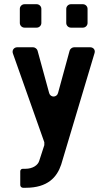

<svg xmlns="http://www.w3.org/2000/svg" viewBox="-20 -700 507 910"><path d="M102 190C206 190 250 140 270 80L428 -448C433 -463 423 -476 407 -476H331C322 -476 312 -468 310 -460L255 -259C249 -237 219 -237 213 -259L158 -460C156 -468 146 -476 137 -476H62C46 -476 36 -462 41 -447L190 -26V-12L166 62C160 83 135 100 100 100H88C81 100 76 105 76 112V177C76 184 82 190 89 190ZM316 -569H373C385 -569 395 -579 395 -591V-658C395 -670 385 -680 373 -680H316C304 -680 294 -670 294 -658V-591C294 -579 304 -569 316 -569ZM96 -569H154C166 -569 176 -579 176 -591V-658C176 -670 166 -680 154 -680H96C84 -680 74 -670 74 -658V-591C74 -579 84 -569 96 -569Z"/></svg>

Font: DIN Rundschrift
Style: Breit
Weight: 400
Width: 7
Version: Version 1.027